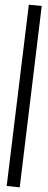

<svg xmlns="http://www.w3.org/2000/svg" viewBox="-20 -620 205 813"><path d="M63.5 173.3 8.3 167.5 102.1 -600.1 156.7 -594.7Z"/></svg>

Font: Neuton Cursive
Style: Regular
Weight: 500
Designer: Brian M Zick
Version: Version 1.43